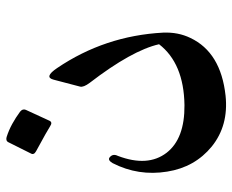

<svg xmlns="http://www.w3.org/2000/svg" viewBox="-84 -576 740 612"><g transform="rotate(-90 286.0 -270.0)"><path d="M375 -458Q478 -306 488 -120Q490 -72 471 -33Q425 64 287 79Q192 89 125 35Q59 -19 45 -107Q30 -199 72 -281Q82 -298 91 -290Q103 -280 95 -264Q59 -169 105 -109Q150 -51 257 -52Q390 -54 451 -133Q431 -220 328 -354Q313 -374 316 -385L338 -469Q346 -501 375 -458ZM139 -614Q143 -622 155 -619Q177 -612 197 -601Q217 -590 236 -576Q246 -568 242 -558L207 -482Q202 -472 190 -480Q178 -488 110 -525Q97 -532 103 -542Z"/></g></svg>

Font: Amiri
Style: Bold Italic
Weight: 700
Italic angle: 10°
Designer: Khaled Hosny
Version: Version 0.113